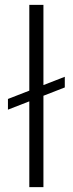

<svg xmlns="http://www.w3.org/2000/svg" viewBox="-20 -770 299 790"><path d="M246.6 -454.1V-410.2L158.7 -376V0H100.6V-353L12.7 -318.8V-362.8L100.6 -397V-750H158.7V-419.9Z"/></svg>

Font: Vazirmatn UI ExtraLight
Style: Regular
Weight: 200
Designer: Saber Rastikerdar
Foundry: Saber Rastikerdar
Version: Version 33.003